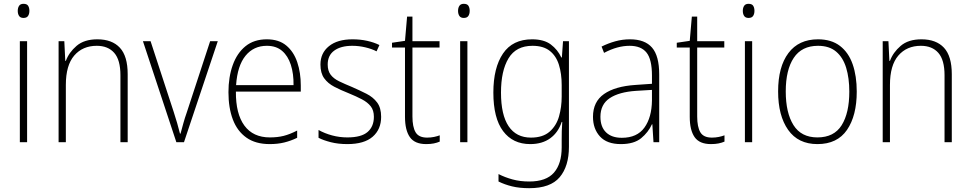

<svg xmlns="http://www.w3.org/2000/svg" viewBox="-20 -745 5085 1006"><path d="M103 -725Q121 -725 127.5 -714.5Q134 -704 134 -688Q134 -672 127 -661.5Q120 -651 103 -651Q87 -651 80 -661.5Q73 -672 73 -688Q73 -704 80 -714.5Q87 -725 103 -725ZM122 -529V0H84V-529Z M490 -539Q567 -539 608 -495Q649 -451 649 -356V0H611V-351Q611 -431 578.5 -468Q546 -505 487 -505Q413 -505 369 -454Q325 -403 325 -300V0H287V-529H317L322 -426H325Q341 -470 381 -504.5Q421 -539 490 -539Z M904 0 729 -529H769L890 -159Q910 -98 923 -45H926Q933 -71 940.5 -98.5Q948 -126 959 -157L1081 -529H1121L944 0Z M1378 -539Q1441 -539 1480 -506.5Q1519 -474 1537.5 -419Q1556 -364 1556 -297V-265H1216Q1215 -149 1260.5 -87Q1306 -25 1394 -25Q1434 -25 1466 -33Q1498 -41 1537 -61V-23Q1504 -7 1469.5 1.5Q1435 10 1393 10Q1319 10 1271 -24Q1223 -58 1200 -119Q1177 -180 1177 -262Q1177 -341 1199.5 -404Q1222 -467 1266.5 -503Q1311 -539 1378 -539ZM1378 -505Q1309 -505 1266.5 -453Q1224 -401 1217 -299H1518Q1519 -358 1504 -405Q1489 -452 1458 -478.5Q1427 -505 1378 -505Z M1977 -133Q1977 -67 1932.5 -28.5Q1888 10 1800 10Q1752 10 1713 0Q1674 -10 1649 -23V-64Q1681 -46 1720 -35.5Q1759 -25 1800 -25Q1873 -25 1906 -53.5Q1939 -82 1939 -133Q1939 -167 1922.5 -188Q1906 -209 1876.5 -224.5Q1847 -240 1808 -256Q1765 -273 1731.5 -290.5Q1698 -308 1678.5 -335Q1659 -362 1659 -407Q1659 -467 1703.5 -503Q1748 -539 1827 -539Q1868 -539 1904 -531Q1940 -523 1968 -509L1953 -476Q1928 -489 1894 -497Q1860 -505 1826 -505Q1766 -505 1731.5 -480Q1697 -455 1697 -407Q1697 -374 1712.5 -353.5Q1728 -333 1757 -319Q1786 -305 1825 -289Q1866 -271 1900.5 -253.5Q1935 -236 1956 -208Q1977 -180 1977 -133Z M2218 -24Q2237 -24 2254 -27.5Q2271 -31 2284 -36V-3Q2270 3 2253 6.5Q2236 10 2213 10Q2153 10 2127.5 -26.5Q2102 -63 2102 -133V-496H2034V-521L2102 -531L2113 -658H2141V-529H2283V-496H2141V-135Q2141 -80 2157.5 -52Q2174 -24 2218 -24Z M2410 -725Q2428 -725 2434.5 -714.5Q2441 -704 2441 -688Q2441 -672 2434 -661.5Q2427 -651 2410 -651Q2394 -651 2387 -661.5Q2380 -672 2380 -688Q2380 -704 2387 -714.5Q2394 -725 2410 -725ZM2429 -529V0H2391V-529Z M2768 -539Q2830 -539 2866 -512Q2902 -485 2921 -444H2924L2930 -529H2961V24Q2961 126 2912.5 183.5Q2864 241 2753 241Q2702 241 2663 231.5Q2624 222 2592 206V167Q2625 184 2665 195Q2705 206 2753 206Q2842 206 2882.5 159.5Q2923 113 2923 27V-12Q2923 -36 2923.5 -58Q2924 -80 2926 -106H2923Q2905 -51 2863 -20.5Q2821 10 2758 10Q2667 10 2616 -58Q2565 -126 2565 -260Q2565 -390 2615.5 -464.5Q2666 -539 2768 -539ZM2770 -505Q2684 -505 2644.5 -439.5Q2605 -374 2605 -260Q2605 -143 2645 -83.5Q2685 -24 2762 -24Q2824 -24 2859.5 -55Q2895 -86 2909 -135Q2923 -184 2923 -239V-299Q2923 -359 2908.5 -405.5Q2894 -452 2860.5 -478.5Q2827 -505 2770 -505Z M3281 -539Q3359 -539 3396.5 -495.5Q3434 -452 3434 -355V0H3404L3398 -94H3396Q3377 -52 3339.5 -21Q3302 10 3233 10Q3160 10 3123.5 -30Q3087 -70 3087 -133Q3087 -212 3145 -252.5Q3203 -293 3310 -300L3396 -306V-349Q3396 -434 3367.5 -469.5Q3339 -505 3279 -505Q3247 -505 3214 -496Q3181 -487 3145 -468L3132 -501Q3166 -518 3203.5 -528.5Q3241 -539 3281 -539ZM3313 -269Q3223 -263 3174.5 -230.5Q3126 -198 3126 -133Q3126 -80 3155.5 -51.5Q3185 -23 3238 -23Q3318 -23 3356.5 -76.5Q3395 -130 3396 -219V-274Z M3710 -24Q3729 -24 3746 -27.5Q3763 -31 3776 -36V-3Q3762 3 3745 6.5Q3728 10 3705 10Q3645 10 3619.5 -26.5Q3594 -63 3594 -133V-496H3526V-521L3594 -531L3605 -658H3633V-529H3775V-496H3633V-135Q3633 -80 3649.5 -52Q3666 -24 3710 -24Z M3902 -725Q3920 -725 3926.5 -714.5Q3933 -704 3933 -688Q3933 -672 3926 -661.5Q3919 -651 3902 -651Q3886 -651 3879 -661.5Q3872 -672 3872 -688Q3872 -704 3879 -714.5Q3886 -725 3902 -725ZM3921 -529V0H3883V-529Z M4469 -265Q4469 -139 4418 -64.5Q4367 10 4263 10Q4162 10 4109.5 -64.5Q4057 -139 4057 -266Q4057 -395 4111 -467Q4165 -539 4266 -539Q4336 -539 4381 -504.5Q4426 -470 4447.5 -408.5Q4469 -347 4469 -265ZM4097 -266Q4097 -154 4137.5 -89.5Q4178 -25 4263 -25Q4350 -25 4390 -89Q4430 -153 4430 -265Q4430 -336 4413.5 -390Q4397 -444 4361 -474.5Q4325 -505 4266 -505Q4181 -505 4139 -442Q4097 -379 4097 -266Z M4808 -539Q4885 -539 4926 -495Q4967 -451 4967 -356V0H4929V-351Q4929 -431 4896.5 -468Q4864 -505 4805 -505Q4731 -505 4687 -454Q4643 -403 4643 -300V0H4605V-529H4635L4640 -426H4643Q4659 -470 4699 -504.5Q4739 -539 4808 -539Z"/></svg>

Font: Noto Sans Gujarati UI SemiCondensed ExtraLight
Style: Regular
Weight: 200
Width: 4
Designer: Jelle Bosma - Monotype Design Team, Universal Thirst
Foundry: Monotype Imaging Inc.
Version: Version 2.106; ttfautohint (v1.8.4.7-5d5b)